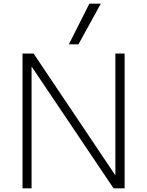

<svg xmlns="http://www.w3.org/2000/svg" viewBox="-20 -1020 797 1040"><path d="M102 0V-730H162L603 -73H605V-730H655V0H595L153 -657H151V0ZM405 -780H353L464 -1000H526Z"/></svg>

Font: M PLUS 2 Light
Style: Regular
Weight: 300
Designer: Coji Morishita
Foundry: UNDERFOREST DESIGN
Version: Version 1.001